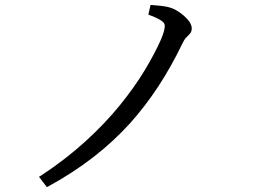

<svg xmlns="http://www.w3.org/2000/svg" viewBox="-20 -735 1040 783"><path d="M762 -619Q762 -606 754 -597Q748 -590 740 -582.5Q732 -575 724 -558Q634 -370 510 -232Q375 -83 179 24L171 28L139 -14L149 -20Q249 -86 329 -159Q409 -232 469 -306Q529 -380 570.5 -449Q612 -518 637 -575Q652 -611 652 -629Q652 -637 647 -643Q636 -656 594 -672L585 -675L594 -715Q639 -712 662.5 -707Q686 -702 708 -687.5Q730 -673 746 -654.5Q762 -636 762 -619Z"/></svg>

Font: Early Summer Mincho Screen
Style: Regular
Weight: 400
Designer: GuiWonder
Version: Version 1.002